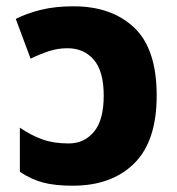

<svg xmlns="http://www.w3.org/2000/svg" viewBox="-20 -579 560 609"><path d="M213 -559Q154 -559 108.5 -547.5Q63 -536 30 -519L77 -393Q106 -407 134.5 -416.5Q163 -426 194 -426Q246 -426 277.5 -389.5Q309 -353 309 -276Q309 -198 278 -161Q247 -124 198 -124Q150 -124 114 -137Q78 -150 43 -174V-34Q79 -10 116.5 0Q154 10 211 10Q334 10 405.5 -60.5Q477 -131 477 -276Q477 -424 405.5 -491.5Q334 -559 213 -559Z"/></svg>

Font: Noto Sans UI Extra
Style: Regular
Weight: 800
Designer: Monotype Design Team
Foundry: Monotype Imaging Inc.
Version: Version 1.901